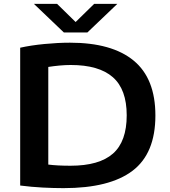

<svg xmlns="http://www.w3.org/2000/svg" viewBox="-20 -968 878 994"><path d="M309 6Q258 6 200.8 3Q143.5 0 84.5 -7.5V-721Q140.5 -733.5 210.2 -740.2Q280 -747 342 -747Q559.5 -747 672 -654.2Q784.5 -561.5 784.5 -370Q784.5 -173.5 666 -83.8Q547.5 6 309 6ZM345 -110Q493.5 -110 564.8 -172.8Q636 -235.5 636 -371Q636 -505.5 564 -568.5Q492 -631.5 346.5 -631.5Q319.5 -631.5 289.2 -628.8Q259 -626 230 -621.5V-116Q276.5 -110 345 -110ZM310.5 -800 155.5 -948H275.5L371.5 -854L467.5 -948H587.5L432.5 -800Z"/></svg>

Font: Encode Sans Exp SmBold
Style: Regular
Weight: 600
Width: 7
Designer: Multiple Designers
Foundry: Impallari Type
Version: Version 3.002; ttfautohint (v1.8.3) -l 8 -r 50 -G 200 -x 14 